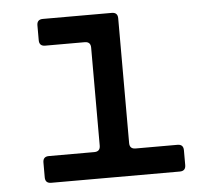

<svg xmlns="http://www.w3.org/2000/svg" viewBox="-44 -597 689 644"><g transform="rotate(-5 300.0 -275.0)"><path d="M103 0Q83 0 83 -20V-70Q83 -90 103 -90H256Q276 -90 276 -110V-440Q276 -460 256 -460H123Q103 -460 103 -480V-530Q103 -550 123 -550H355Q375 -550 375 -530V-110Q375 -90 395 -90H536Q556 -90 556 -70V-20Q556 0 536 0Z"/></g></svg>

Font: Pitagon Sans Mono Medium
Style: Regular
Weight: 500
Monospace: yes
Designer: Travis Tran
Foundry: Pitagon
Version: Version 1.001; ttfautohint (v1.8.4.7-5d5b);gftools[0.9.26]